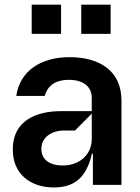

<svg xmlns="http://www.w3.org/2000/svg" viewBox="-20 -800 605 831"><path d="M244.3 -653.4V-779.8H117.2V-653.4ZM458.8 -653.4V-779.8H331.7V-653.4ZM212.4 11.4C300.4 11 354 -29.1 377.8 -134.9H382.1V0H505.7V-365.1C505.7 -490.1 415.5 -552.6 280.5 -552.6C158.4 -552.6 66.4 -494.3 50.4 -384.9H173.3C185 -424 212.7 -454.2 279.1 -454.5C342.3 -454.2 376.8 -423.3 377.1 -377.8V-318.9H242.2C135.3 -318.9 34.4 -275.9 35.5 -153.4C34.4 -45.8 113.3 11 212.4 11.4ZM251.4 -83.8C197.1 -83.5 158.7 -108 159.1 -155.5C158.7 -206 203.5 -235.1 258.5 -235.1H304.7L377.1 -308.2V-196C376.8 -134.9 327.8 -83.5 251.4 -83.8Z"/></svg>

Font: Riot Sans 2.0
Style: Bold
Weight: 600
Designer: Rasmus Andersson
Foundry: rsms
Version: Version 3.006;hotconv 1.0.109;makeotfexe 2.5.65596